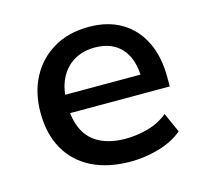

<svg xmlns="http://www.w3.org/2000/svg" viewBox="-81 -595 752 697"><g transform="rotate(-15 295.5 -247.0)"><path d="M330 9Q245 9 184 -21.5Q123 -52 90.5 -109.5Q58 -167 58 -247Q58 -322 88.5 -379.5Q119 -437 175 -470Q231 -503 307 -503Q379 -503 430 -472.5Q481 -442 508.5 -386Q536 -330 536 -252V-218H141V-287H462L445 -270Q445 -345 409.5 -385Q374 -425 309 -425Q264 -425 230.5 -405Q197 -385 178.5 -348Q160 -311 160 -259V-249Q160 -191 180 -152.5Q200 -114 239 -95Q278 -76 333 -76Q373 -76 415 -87Q457 -98 492 -126L525 -52Q488 -21 435 -6Q382 9 330 9Z"/></g></svg>

Font: Nunito Sans 9pt SemiBold
Style: Regular
Weight: 600
Version: Version 3.101;gftools[0.9.27]